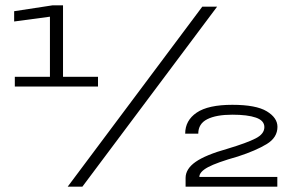

<svg xmlns="http://www.w3.org/2000/svg" viewBox="-20 -699 1096 719"><path d="M35.5 -375V-411.5H167V-636.5L33 -618.5V-657L176.5 -679H216V-411.5H347V-375ZM233.5 0 737.5 -674H793L288.5 0ZM675 0V-32.5Q675 -66.5 712.5 -92.8Q750 -119 832 -142Q905 -164 937.5 -180.8Q970 -197.5 970 -223Q970 -247.5 938.5 -258.5Q907 -269.5 850 -269.5Q789.5 -269.5 756 -252.5Q722.5 -235.5 722.5 -198.5H673.5Q673.5 -248 716.5 -277.2Q759.5 -306.5 850 -306.5Q939 -306.5 979 -282.2Q1019 -258 1019 -224Q1019 -184 978.8 -159.5Q938.5 -135 871 -113Q791.5 -90.5 759 -73Q726.5 -55.5 726.5 -36.5H1018.5V0Z"/></svg>

Font: Anybody ExtraExpanded
Style: Regular
Weight: 400
Width: 8
Designer: Tyler Finck
Foundry: Etcetera Type Company
Version: Version 1.010; ttfautohint (v1.8.3) -l 8 -r 50 -G 200 -x 14 